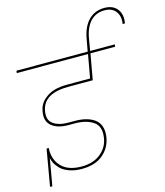

<svg xmlns="http://www.w3.org/2000/svg" viewBox="-148 -1105 1105 1286"><g transform="rotate(-15 404.0 -462.0)"><path d="M86 -120 53 70H37L81 -184H96Q91 -106 137.5 -56.5Q184 -7 278 -7Q359 -7 409.5 -48Q460 -89 470 -150Q484 -231 435.5 -264.5Q387 -298 308 -298H263Q189 -298 148.5 -331Q108 -364 119 -429Q127 -479 162 -510Q197 -541 237 -551.5Q277 -562 324 -562H484L513 -724H19L21 -740H515L530 -823Q545 -907 588.5 -950.5Q632 -994 698 -994Q758 -994 787 -956Q816 -918 805 -858H789Q798 -910 772.5 -944Q747 -978 695 -978Q635 -978 597 -938Q559 -898 546 -822L532 -740H703L701 -724H530L501 -562L498 -546H329Q156 -546 136 -429Q125 -369 163 -341.5Q201 -314 267 -314H312Q352 -314 385 -306Q418 -298 445 -280Q472 -262 483.5 -228.5Q495 -195 487 -150Q475 -81 421 -36Q367 9 275 9Q225 9 186.5 -5.5Q148 -20 127.5 -41.5Q107 -63 97 -83Q87 -103 86 -120Z"/></g></svg>

Font: Poppins Thin
Style: Italic
Weight: 250
Italic angle: -10°
Designer: Ninad Kale (Devanagari), Jonny Pinhorn (Latin)
Foundry: Indian Type Foundry
Version: Version 3.200;PS 1.000;hotconv 16.6.54;makeotf.lib2.5.65590